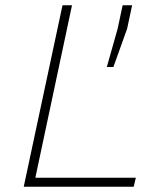

<svg xmlns="http://www.w3.org/2000/svg" viewBox="-20 -708 623 728"><path d="M70 0 217 -688H253L114 -34H495L487 0ZM385 -454 426 -599 445 -688H481L462 -599L410 -454Z"/></svg>

Font: Saira SemiExpanded Thin
Style: Italic
Weight: 250
Width: 6
Italic angle: -12°
Designer: Hector Gatti with collaboration of the Omnibus-Type team
Foundry: Omnibus-Type
Version: Version 1.101